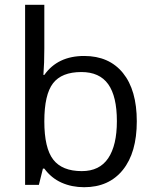

<svg xmlns="http://www.w3.org/2000/svg" viewBox="-20 -780 653 810"><path d="M335 -543.9Q440.4 -543.9 498.8 -471.9Q557.1 -399.9 557.1 -268.1Q557.1 -136.2 498.3 -63.2Q439.5 9.8 335 9.8Q282.7 9.8 239.5 -9.5Q196.3 -28.8 167 -68.8H161.1L144 0H85.9V-759.8H167V-575.2Q167 -513.2 163.1 -463.9H167Q223.6 -543.9 335 -543.9ZM323.2 -476.1Q240.2 -476.1 203.6 -428.5Q167 -380.9 167 -268.1Q167 -155.3 204.6 -106.7Q242.2 -58.1 325.2 -58.1Q399.9 -58.1 436.5 -112.5Q473.1 -167 473.1 -269Q473.1 -373.5 436.5 -424.8Q399.9 -476.1 323.2 -476.1Z"/></svg>

Font: Sahel FD
Style: FD
Weight: 400
Foundry: Saber Rastikerdar (saber.rastikerdar@gmail.com)
Version: Version 3.3.1